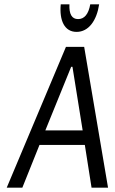

<svg xmlns="http://www.w3.org/2000/svg" viewBox="-20 -865 529 885"><path d="M478 0 368 -649H284L11 0H83L162 -197H371L402 0ZM361 -264H189L308 -557H314ZM437 -845H396C388 -800 369 -777 340 -777C311 -777 298 -800 300 -845H260C253 -771 277 -718 333 -718C389 -718 426 -771 437 -845Z"/></svg>

Font: Gamestation Condensed
Style: Italic
Weight: 400
Width: 3
Designer: Jonas Hecksher
Foundry: Jonas Hecksher, Playtypeª, e-types AS
Version: Version 1.003